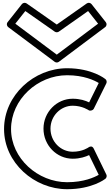

<svg xmlns="http://www.w3.org/2000/svg" viewBox="-20 -1306 783 1373"><path d="M161 -1227 371.7 -1079.5C380.7 -1073.2 393.2 -1074.5 400.4 -1079.5L610 -1227L681.5 -1136.6L386 -915.2L89.5 -1136.7ZM170.3 -1281.5C160.7 -1288.2 144.9 -1287.3 136.4 -1276.5L34.4 -1147.5C25.2 -1135.8 28.4 -1119.9 39 -1112L371 -864C379.5 -857.6 392.1 -857.3 401 -864L732 -1112C743.8 -1120.9 744.9 -1137 736.6 -1147.5L634.6 -1276.5C627.3 -1285.8 611.8 -1289.3 600.6 -1281.5L386 -1130.5ZM617.5 -515.8C630.1 -512.9 645.3 -517.7 650.4 -527.9L740.4 -709.9C745.1 -719.5 743 -732.8 733.9 -740.3C731 -742.7 638.3 -818 460 -818C223.2 -818 9 -625.2 9 -383C9 -142.4 225.5 47 460 47C637.5 47 729.5 -24.2 733.9 -27.7C741.7 -34.4 745.8 -47.1 740.5 -57.9L650.5 -242.9C638.9 -266.8 620.8 -257 614 -252.7C611.3 -250.8 570.1 -221 500 -221C414.3 -221 341 -293.3 341 -386C341 -477.6 414.3 -550 500 -550C569.2 -550 615.9 -516.9 617.5 -515.8ZM500 -600C385.7 -600 291 -504.4 291 -386C291 -266.7 385.7 -171 500 -171C553 -171 593.8 -185.7 617.2 -197L685.9 -55.9C654.2 -37.6 579 -3 460 -3C250.5 -3 59 -173.6 59 -383C59 -594.8 248.8 -768 460 -768C579.6 -768 655.1 -731.2 686 -712.6L617.4 -573.9C591.7 -586.3 552.8 -600 500 -600Z"/></svg>

Font: Poland Can Into
Style: BigWritingsOLn
Weight: 700
Foundry: Cannot Into Space Fonts
Version: Version 0.92